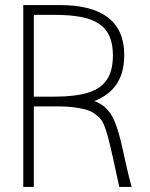

<svg xmlns="http://www.w3.org/2000/svg" viewBox="-20 -735 590 755"><path d="M71.5 0V-715H218Q275.5 -715 321.8 -703.8Q368 -692.5 400.8 -669Q433.5 -645.5 451 -608Q468.5 -570.5 468.5 -518Q468.5 -472.5 456 -438.8Q443.5 -405 419.5 -381Q395.5 -357 360.2 -341.5Q325 -326 279 -316.5H225.5H93L113 -336.5V0ZM93 -355H195.5Q275.5 -355 326 -370.5Q376.5 -386 400.2 -421.5Q424 -457 424 -517Q424 -561.5 410.8 -592Q397.5 -622.5 369.8 -641.2Q342 -660 298.8 -668.2Q255.5 -676.5 195.5 -676.5H93L113 -696.5V-335ZM217.5 -316.5 344 -340.5Q354 -337 363.2 -332.5Q372.5 -328 381 -322.5Q389.5 -317 396.5 -310Q405.5 -301 414 -289Q422.5 -277 430.2 -258.8Q438 -240.5 446 -213.8Q454 -187 462.5 -148Q468.5 -120 478 -78.2Q487.5 -36.5 497.5 0H449Q446 -14 443 -27.8Q440 -41.5 437 -55.2Q434 -69 431 -82.8Q428 -96.5 425 -110.5Q413 -165 404.5 -196.5Q396 -228 388.5 -244.8Q381 -261.5 372.2 -270.8Q363.5 -280 350.5 -289Q336.5 -299 313.5 -305Q290.5 -311 264.8 -313.8Q239 -316.5 217.5 -316.5Z"/></svg>

Font: Russolo 10pt ExtraLight
Style: Regular
Weight: 200
Designer: Micah Stupak-Hahn
Version: Version 1.000